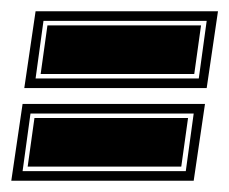

<svg xmlns="http://www.w3.org/2000/svg" viewBox="-24 -419 406 340"><path d="M19 -263 39 -399H362L342 -263ZM39 -280H328L342 -382H53ZM48 -288 60 -374H332L320 -288ZM-4 -99 16 -235H339L319 -99ZM16 -116H305L319 -218H30ZM25 -124 37 -210H309L297 -124Z"/></svg>

Font: Alumni Sans Collegiate One
Style: Italic
Weight: 400
Italic angle: -8°
Designer: Robert E. Leuschke
Foundry: Robert E. Leuschke
Version: Version 1.100